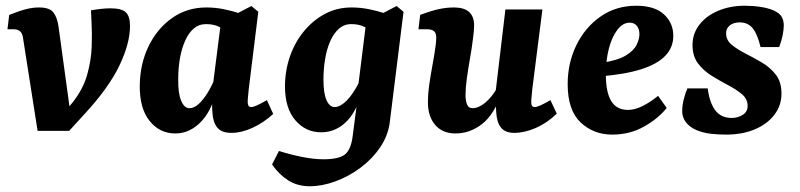

<svg xmlns="http://www.w3.org/2000/svg" viewBox="-20 -456 2786 669"><path d="M221 0 167 -35Q185 -49 202 -65Q219 -81 233 -99Q270 -146 284 -196.5Q298 -247 299.5 -294Q301 -341 299 -377L297 -420Q314 -423 331.5 -425Q349 -427 365 -427Q403 -427 418 -413.5Q433 -400 433 -365Q433 -305 396 -227.5Q359 -150 274 -58ZM111 0 60 -325Q56 -354 28 -354H6L12 -404Q47 -418 70.5 -424Q94 -430 116 -430Q154 -430 167 -411.5Q180 -393 184 -363L230 -27L221 0Z M591 9Q536 9 501 -35Q466 -79 467 -159Q468 -234 498 -295.5Q528 -357 580 -393.5Q632 -430 699 -430Q731 -430 762 -423.5Q793 -417 816 -409L780 -340Q761 -354 742.5 -363Q724 -372 698 -372Q673 -372 655 -356.5Q637 -341 625 -314Q613 -287 607 -253Q601 -219 601 -182Q600 -132 611 -105.5Q622 -79 640 -79Q653 -79 666.5 -89Q680 -99 695 -120Q710 -141 724 -172L739 -165Q724 -79 683.5 -35Q643 9 591 9ZM787 7Q752 7 737 -11.5Q722 -30 720 -65Q719 -78 719 -100Q719 -122 719 -137L750 -380L856 -435L880 -415L847 -148Q846 -136 844.5 -122.5Q843 -109 843 -101Q843 -83 855 -83Q862 -83 874.5 -88.5Q887 -94 910 -107L932 -59Q898 -28 859.5 -10.5Q821 7 787 7Z M1059 193Q1016 193 983.5 172Q951 151 928 117L952 70Q989 82 1031 90.5Q1073 99 1107 99Q1160 99 1181.5 82.5Q1203 66 1209 17L1225 -106L1226 -139L1256 -380L1362 -435L1386 -415L1338 -29Q1332 17 1304.5 57.5Q1277 98 1236 128.5Q1195 159 1148.5 176Q1102 193 1059 193ZM1099 5Q1045 5 1009 -37Q973 -79 973 -155Q973 -209 990 -258.5Q1007 -308 1038.5 -346.5Q1070 -385 1112 -407.5Q1154 -430 1205 -430Q1237 -430 1268 -423.5Q1299 -417 1322 -409L1286 -340Q1267 -354 1248.5 -363Q1230 -372 1204 -372Q1179 -372 1160.5 -355.5Q1142 -339 1130 -311Q1118 -283 1112.5 -248.5Q1107 -214 1107 -178Q1107 -132 1117.5 -107.5Q1128 -83 1146 -83Q1165 -83 1187 -104.5Q1209 -126 1231 -169L1246 -162Q1231 -80 1192 -37.5Q1153 5 1099 5Z M1567 9Q1522 9 1496.5 -20.5Q1471 -50 1471 -100Q1471 -128 1475 -156.5Q1479 -185 1484 -212.5Q1489 -240 1493 -264Q1495 -277 1497.5 -294Q1500 -311 1500 -325Q1500 -341 1492 -347.5Q1484 -354 1468 -354H1438L1444 -404Q1481 -418 1508 -424Q1535 -430 1562 -430Q1632 -430 1632 -367Q1632 -358 1631 -347.5Q1630 -337 1628 -321Q1624 -288 1617.5 -251.5Q1611 -215 1606.5 -181.5Q1602 -148 1602 -124Q1602 -107 1607 -93Q1612 -79 1627 -79Q1641 -79 1657 -88.5Q1673 -98 1689.5 -117Q1706 -136 1720 -165L1730 -137Q1703 -58 1660.5 -24.5Q1618 9 1567 9ZM1772 7Q1741 7 1726 -11Q1711 -29 1709 -65Q1708 -80 1708 -98Q1708 -116 1707 -137L1741 -423H1870L1835 -148Q1834 -135 1832.5 -122Q1831 -109 1831 -99Q1831 -83 1843 -83Q1850 -83 1862.5 -88.5Q1875 -94 1898 -107L1920 -60Q1886 -27 1846.5 -10Q1807 7 1772 7Z M2197 -436Q2261 -436 2293.5 -406Q2326 -376 2326 -331Q2326 -291 2298.5 -262Q2271 -233 2215 -215Q2159 -197 2073 -190L2075 -237Q2131 -245 2159.5 -262Q2188 -279 2198 -299.5Q2208 -320 2208 -337Q2208 -355 2199 -366Q2190 -377 2174 -377Q2150 -377 2131 -352Q2112 -327 2101.5 -286.5Q2091 -246 2091 -197Q2091 -134 2110 -103.5Q2129 -73 2168 -73Q2192 -73 2219 -86.5Q2246 -100 2273 -122L2303 -80Q2275 -44 2225 -15.5Q2175 13 2113 13Q2048 13 2003 -29.5Q1958 -72 1958 -163Q1958 -236 1988 -298Q2018 -360 2072 -398Q2126 -436 2197 -436Z M2510 13Q2482 13 2456 10Q2430 7 2406 -3Q2383 -13 2370 -30Q2357 -47 2357 -69Q2357 -89 2363 -112Q2369 -135 2375 -148H2446Q2452 -99 2472 -72Q2492 -45 2530 -45Q2550 -45 2567.5 -55.5Q2585 -66 2585 -87Q2585 -111 2565.5 -127.5Q2546 -144 2517.5 -159Q2489 -174 2460.5 -191.5Q2432 -209 2412.5 -234.5Q2393 -260 2393 -299Q2393 -339 2417 -370Q2441 -401 2482.5 -418.5Q2524 -436 2575 -436Q2604 -436 2630 -432Q2656 -428 2675 -420Q2697 -410 2704 -397Q2711 -384 2711 -367Q2711 -353 2707 -333Q2703 -313 2695 -292H2630Q2620 -335 2603.5 -356.5Q2587 -378 2557 -378Q2536 -378 2523 -367.5Q2510 -357 2510 -340Q2510 -316 2529.5 -300Q2549 -284 2577.5 -269.5Q2606 -255 2635 -238Q2664 -221 2683.5 -195.5Q2703 -170 2703 -130Q2703 -89 2678.5 -56.5Q2654 -24 2610.5 -5.5Q2567 13 2510 13Z"/></svg>

Font: Rasa
Style: Bold Italic
Weight: 700
Italic angle: -7.10001°
Designer: Anna Giedrys (Yrsa+Rasa design), David Brezina (Yrsa art-direction, Rasa art-direction, design)
Foundry: Rosetta Type Foundry
Version: Version 2.004